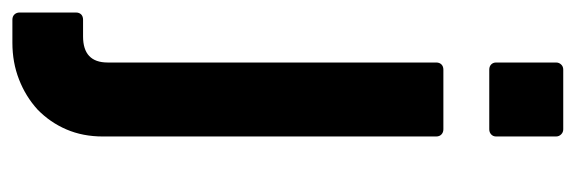

<svg xmlns="http://www.w3.org/2000/svg" viewBox="-348 -410 938 313"><g transform="rotate(90 121.5 -253.0)"><path d="M66.4 -494.6Q66.4 -500 69.6 -503.2Q72.8 -506.3 78.1 -506.3H175.3Q180.2 -506.3 183.6 -503.2Q187 -500 187 -494.6V48.8Q187 81.5 175.5 108.2Q164.1 134.8 143.1 155.3Q121.6 174.8 94 185.5Q66.4 196.3 34.2 196.3H-3.4Q-8.8 196.3 -12 192.9Q-15.1 189.5 -15.1 184.6V92.8Q-15.1 87.4 -12 84.2Q-8.8 81.1 -3.4 81.1H23.9Q66.4 81.1 66.4 41ZM78.1 -581.1Q72.8 -581.1 69.6 -584.2Q66.4 -587.4 66.4 -592.3V-689.9Q66.4 -694.8 69.6 -698.2Q72.8 -701.7 78.1 -701.7H175.3Q180.2 -701.7 183.6 -698.2Q187 -694.8 187 -689.9V-592.3Q187 -587.4 183.6 -584.2Q180.2 -581.1 175.3 -581.1Z"/></g></svg>

Font: Alte DIN 1451 Mittelschrift
Style: Bold
Weight: 700
Designer: Peter Wiegel
Foundry: Peter Wiegel
Version: Version 1.003